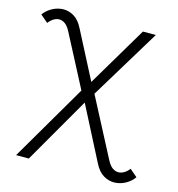

<svg xmlns="http://www.w3.org/2000/svg" viewBox="-241 -816 1044 1128"><g transform="rotate(15 280.5 -252.0)"><path d="M674.7 136.6Q655 164.4 624 181.5Q593 198.7 557.9 200Q522.9 201.2 490.1 181.7Q457.3 162.2 434.7 116.6L256.2 -230.7L235.2 -262.6L64.7 -589.3Q46.4 -624.2 23.3 -635.6Q0.2 -646.9 -23.2 -638.2Q-46.7 -629.5 -66.9 -603.5L-112.7 -642.6Q-93 -669.8 -62.2 -687Q-31.5 -704.1 3.2 -705.4Q38 -706.7 70.2 -687.4Q102.4 -668.2 125.1 -622.6L281.1 -321L299.4 -292.2L495.6 83.3Q513.9 118.2 537.6 129.6Q561.2 140.9 585.5 131.7Q609.7 122.5 628.9 97.5ZM-42 194 247.4 -300.7 254.8 -304.1 489.8 -700H568.2L294.7 -249.6L286.3 -241L35.3 194Z"/></g></svg>

Font: Montserrat Alternates Thin
Style: Regular
Weight: 100
Designer: Julieta Ulanovsky
Foundry: Julieta Ulanovsky
Version: Version 9.000